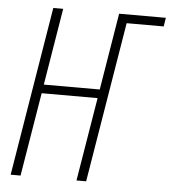

<svg xmlns="http://www.w3.org/2000/svg" viewBox="-52 -783 740 831"><g transform="rotate(5 317.5 -367.5)"><path d="M25 0 146 -735H189L134 -401H377L432 -735H635L629 -697H468L353 0H311L371 -363H128L68 0Z"/></g></svg>

Font: Iosevka Extralight Extended
Style: Italic
Weight: 200
Width: 7
Italic angle: -9°
Monospace: yes
Designer: Belleve Invis
Foundry: Belleve Invis
Version: Version 32.5.0; ttfautohint (v1.8.4)